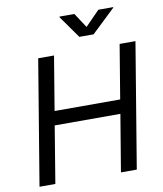

<svg xmlns="http://www.w3.org/2000/svg" viewBox="-99 -1022 938 1102"><g transform="rotate(-10 369.5 -471.0)"><path d="M41 0 161.6 -727.5H253.9L201.7 -413.1H584L636.2 -727.5H728.5L607.9 0H515.6L570.8 -331.5H188L133.3 0ZM410.2 -941.9 466.3 -856.4 549.8 -941.9H636.7L635.7 -938L498.5 -807.6H415.5L323.2 -938L323.7 -941.9Z"/></g></svg>

Font: Inter 16pt
Style: Italic
Weight: 400
Italic angle: -9.3988°
Version: Version 4.001;git-66647c0bb